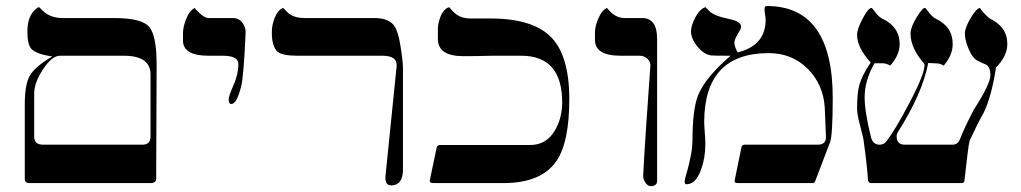

<svg xmlns="http://www.w3.org/2000/svg" viewBox="-20 -617 3440 647"><path d="M507.8 -399.9 506.3 -15.1Q506.3 0 486.3 0H78.6Q63.5 0 63.5 -14.2V-265.1Q63.5 -332.5 80.6 -362.3Q97.7 -392.1 156.2 -426.8Q101.6 -434.6 85 -453.1Q72.3 -468.3 72.3 -510.3Q72.3 -567.4 105.5 -590.3Q109.4 -592.8 111.8 -592.8Q114.3 -591.3 122.1 -582.5Q148.9 -555.7 192.9 -556.2H364.3Q457 -556.2 482.4 -526.9Q507.8 -497.6 507.8 -399.9ZM487.3 -157.2V-260.7V-365.7Q487.3 -429.2 397.5 -429.2H182.6Q154.8 -429.2 125 -383.5Q95.2 -337.9 95.2 -302.2V-157.2Q95.2 -129.4 125.5 -129.4H459.5Q487.3 -129.4 487.3 -157.2Z M807.6 -506.3Q801.3 -356.4 792 -323.7Q777.8 -266.6 759.3 -266.6Q750.5 -266.6 750.5 -281.7Q750.5 -293 766.8 -329.8Q783.2 -366.7 783.2 -399.9Q784.7 -429.2 730 -429.2H683.1Q598.1 -429.2 596.7 -478.5V-506.3Q596.7 -525.4 606.9 -552.2Q619.6 -584 637.2 -590.3Q634.8 -588.9 652.6 -572.5Q670.4 -556.2 683.1 -556.2H764.2Q785.6 -556.2 797.4 -539.6Q809.1 -522.9 807.6 -506.3Z M1337.9 -387.2V-45.9Q1337.9 7.3 1298.3 7.8Q1275.4 7.8 1279.3 -26.9L1316.4 -392.1Q1320.3 -428.7 1270.5 -429.2H982.4Q933.1 -429.2 916.5 -441.9Q896 -458.5 896 -507.8Q896 -531.7 904.8 -554.7Q916 -584 934.1 -590.3L950.7 -573.7Q969.7 -556.2 1007.8 -556.2H1242.7Q1285.6 -556.2 1306.2 -533.2Q1321.3 -514.2 1329.1 -464.8Q1337.9 -411.1 1337.9 -387.2Z M1898.4 -283.2Q1898.4 -139.6 1856.4 -76.2Q1805.7 0 1676.3 0H1440.4Q1426.3 0 1428.7 -11.2L1451.7 -120.6Q1454.1 -128.4 1462.9 -128.4H1766.6Q1821.3 -128.4 1850.1 -177.7Q1874 -218.3 1874.5 -271.5Q1874.5 -428.7 1737.3 -429.2H1639.6Q1585 -427.7 1542 -427.7Q1457 -427.7 1455.6 -483.9V-510.3Q1454.1 -533.2 1462.9 -557.1Q1474.1 -587.4 1493.7 -592.8Q1500 -585 1508.8 -576.2Q1530.3 -554.7 1565.9 -554.7H1625.5Q1771.5 -556.2 1835 -493.9Q1898.4 -431.6 1898.4 -283.2Z M2194.3 -45.9V-4.9Q2191.9 10.3 2172.9 10.3Q2162.6 10.3 2154.3 -2.4Q2146 -15.1 2147.5 -27.8Q2153.8 -150.9 2171.4 -392.1Q2173.8 -407.2 2162.6 -418.2Q2151.4 -429.2 2135.7 -429.2H2071.3Q1986.3 -429.2 1984.9 -481V-507.8Q1984.9 -526.9 1995.1 -552.2Q2007.8 -582.5 2025.4 -590.3Q2031.7 -582.5 2040.5 -573.7Q2061 -556.2 2085 -556.2H2143.6Q2194.3 -556.2 2194.3 -486.3Z M2786.1 -287.1Q2786.1 -160.2 2776.9 -137.2L2727.5 -7.8Q2725.1 0 2717.3 0H2465.8Q2453.1 0 2456.1 -11.2L2478.5 -120.6Q2480 -129.4 2488.8 -129.4H2735.4Q2764.6 -129.4 2763.2 -157.2Q2761.7 -189 2759.3 -253.9Q2754.4 -332.5 2701.7 -385.3Q2648.9 -438 2570.3 -438Q2354.5 -438 2353 -208Q2353 -195.3 2355 -169.9Q2356.9 -144.5 2356.9 -131.8Q2356.9 -85 2342.8 -46.9Q2325.2 3.9 2293.5 3.9Q2283.2 3.9 2289.6 -19Q2313.5 -99.1 2313.5 -143.6Q2313.5 -249 2332.5 -295.9Q2356.4 -355.5 2441.9 -429.2Q2386.2 -429.2 2377 -430.2Q2353 -432.6 2330.8 -459.5Q2308.6 -486.3 2308.6 -511.7Q2308.6 -530.8 2323.2 -558.6Q2337.9 -586.4 2356.9 -592.8Q2358.4 -592.8 2369.6 -580.1Q2384.8 -563.5 2440.4 -552.2Q2477.1 -544.4 2477.5 -526.9Q2477.5 -520.5 2466.1 -502.2Q2454.6 -483.9 2454.6 -472.2Q2454.6 -460.9 2465.8 -440.4Q2559.6 -463.4 2560.1 -549.8Q2560.1 -556.2 2558.1 -568.1Q2556.2 -580.1 2556.2 -586.4Q2556.2 -596.7 2564 -596.7Q2786.1 -596.7 2786.1 -287.1Z M3374.5 -468.3Q3374.5 -428.7 3336.4 -389.6Q3321.3 -292 3294.9 -237.3Q3277.3 -207 3247.6 -143.6Q3242.7 -126 3230 -8.8Q3230 0 3219.7 0H2916.5Q2906.2 0 2904.8 -11.2Q2902.3 -57.1 2889.6 -147.5Q2889.6 -149.9 2877 -199.2Q2868.2 -231 2868.2 -252.4Q2868.2 -304.7 2876 -331.5Q2884.8 -363.3 2914.1 -406.2Q2868.2 -457 2868.2 -499Q2868.2 -519.5 2887.2 -554.9Q2906.2 -590.3 2916.5 -590.3Q2918.9 -590.3 2926.8 -579.1Q2940.9 -560.1 2952.1 -554.7Q3011.7 -526.9 3011.7 -468.3Q3011.7 -431.6 2980 -396Q2968.8 -402.3 2957 -403.8H2926.8Q2893.6 -345.2 2893.6 -289.6Q2893.6 -241.2 2915 -154.8Q2921.4 -129.4 2944.3 -129.4Q2958.5 -129.4 2967.3 -141.1Q2996.6 -179.2 3043.5 -268.1Q3099.1 -373.5 3095.2 -401.4Q3048.3 -454.6 3048.3 -503.9Q3048.3 -524.4 3068.1 -557.4Q3087.9 -590.3 3096.7 -590.3Q3099.1 -590.3 3106.9 -579.1Q3121.1 -560.1 3132.3 -554.7Q3190.9 -526.9 3190.4 -468.3Q3190.4 -431.6 3160.2 -396Q3148.9 -402.3 3141.1 -403.1Q3133.3 -403.8 3107.9 -404.8Q3088.9 -303.2 3005.4 -171.4Q3001.5 -165 3001.5 -157.2Q3001.5 -129.4 3029.3 -129.4H3189.5Q3208.5 -129.4 3215.8 -149.9Q3228.5 -184.1 3261.7 -247.6Q3317.4 -334 3317.4 -363.3Q3317.4 -392.6 3301.3 -399.9Q3291 -403.8 3273.9 -412.6Q3256.8 -421.4 3244.1 -451.9Q3231.4 -482.4 3231.4 -503.9Q3231.4 -522.9 3250.5 -555.4Q3269.5 -587.9 3282.2 -590.3Q3291 -575.2 3314.9 -554.7Q3374.5 -526.9 3374.5 -468.3Z"/></svg>

Font: Accordance
Style: Italic
Weight: 400
Italic angle: -11°
Version: Version 1.2 (build January 31, 2020) Miklal Software Solutio